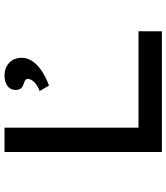

<svg xmlns="http://www.w3.org/2000/svg" viewBox="37 -777 740 854"><g transform="rotate(-90 407.0 -350.0)"><path d="M695 0V-104H266V-700H158V0ZM453 -502C499 -518 577 -559 577 -623C577 -675 538 -700 499 -700C462 -700 434 -683 434 -651C434 -626 447 -619 463 -614C475 -610 483 -607 483 -596C483 -575 456 -552 429 -544Z"/></g></svg>

Font: Lexend Peta
Style: Regular
Weight: 400
Designer: Bonnie Shaver-Troup, Thomas Jockin
Foundry: Lexend
Version: Version 1.007